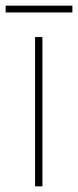

<svg xmlns="http://www.w3.org/2000/svg" viewBox="-41 -659 276 679"><path d="M109 0H83V-528H109ZM215 -639V-615H-21V-639Z"/></svg>

Font: Noto Sans Thai SemCond Thin
Style: Regular
Weight: 100
Width: 4
Designer: Monotype Design Team
Foundry: Monotype Imaging Inc.
Version: Version 2.002; ttfautohint (v1.8.4.7-5d5b)